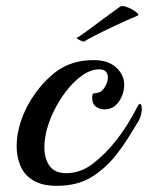

<svg xmlns="http://www.w3.org/2000/svg" viewBox="-20 -593 480 623"><path d="M164 10Q117 10 88 -7.5Q59 -25 46.5 -54.5Q34 -84 34 -118Q34 -152 44 -187Q54 -222 71 -253Q106 -316 157.5 -357Q209 -398 284 -398Q331 -398 357 -374Q383 -350 383 -318Q383 -288 365.5 -263Q348 -238 319 -238Q303 -238 291 -247Q279 -256 279 -275Q279 -278 279.5 -281.5Q280 -285 281 -289Q287 -290 298.5 -292.5Q310 -295 317 -306Q330 -324 330 -342Q330 -353 323.5 -360.5Q317 -368 302 -368Q275 -368 247 -348.5Q219 -329 194.5 -297Q170 -265 152 -227Q124 -166 124 -115Q124 -78 141 -54.5Q158 -31 195 -31Q242 -31 283.5 -63.5Q325 -96 358 -139Q380 -167 397.5 -196Q415 -225 427 -249Q431 -256 434 -256Q440 -256 440 -239Q440 -231 437.5 -220.5Q435 -210 430 -201Q413 -173 395.5 -145Q378 -117 358 -92Q324 -48 278 -19Q232 10 164 10ZM253 -458H252Q248 -458 238 -463Q228 -468 229 -470Q237 -474 261 -491.5Q285 -509 315 -531.5Q345 -554 369 -571Q374 -575 385.5 -572Q397 -569 408.5 -562.5Q420 -556 426 -550Q432 -544 426 -542Q390 -527 353 -509.5Q316 -492 288.5 -478Q261 -464 253 -458Z"/></svg>

Font: Playball
Style: Regular
Weight: 400
Designer: Robert E. Leuschke
Foundry: Robert E. Leuschke
Version: Version 1.010